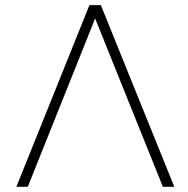

<svg xmlns="http://www.w3.org/2000/svg" viewBox="-20 -719 723 739"><path d="M650.9 0H606.9L346.2 -647.9L86.9 0H43L324.2 -699.2H368.2Z"/></svg>

Font: Montserrat-Arabic ExtraLight
Style: Regular
Weight: 275
Designer: Mohamed Gaber
Foundry: Kief Type Foundry
Version: Version 5.008;PS 005.008;hotconv 1.0.88;makeotf.lib2.5.64775